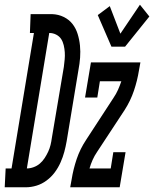

<svg xmlns="http://www.w3.org/2000/svg" viewBox="-78 -795 654 815"><path d="M-58 0 -54 -80H-29L66 -655H49L52 -735H85H144Q170 -734 192.5 -723Q215 -712 229.5 -693.5Q244 -675 251.5 -651Q259 -627 261.5 -601.5Q264 -576 262 -550Q260 -524 255 -498L205 -196Q201 -173 195 -150.5Q189 -128 179 -105.5Q169 -83 154.5 -63.5Q140 -44 120 -29Q100 -14 77 -7Q54 0 31 0ZM36 -80Q50 -80 65 -85.5Q80 -91 91.5 -101Q103 -111 111.5 -124Q120 -137 126.5 -151Q133 -165 136.5 -179.5Q140 -194 142 -209L193 -511Q195 -527 196.5 -542.5Q198 -558 197 -573Q196 -588 192.5 -603Q189 -618 181.5 -629.5Q174 -641 160.5 -648Q147 -655 131 -655ZM395 -597 337 -731 388 -769 433 -652 516 -775 556 -725 453 -597ZM220 0 226 -33Q233 -77 247.5 -120Q262 -163 288 -202L404 -380Q415 -396 423 -414Q431 -432 437 -450H346L335 -381H283L308 -530H518L512 -497Q505 -453 490.5 -410Q476 -367 451 -328L334 -150Q323 -134 315 -116Q307 -98 302 -80H392L403 -149H455L430 0Z"/></svg>

Font: Iosevka Curly Slab MdObl
Style: Regular
Weight: 500
Italic angle: -9°
Monospace: yes
Designer: Belleve Invis
Foundry: Belleve Invis
Version: Version 11.0.0; ttfautohint (v1.8.3)